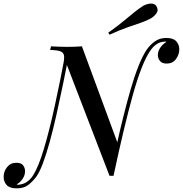

<svg xmlns="http://www.w3.org/2000/svg" viewBox="-95 -963 1007 1057"><path d="M508 5 268 -619Q268 -619 265.5 -616.5Q263 -614 260 -610.5Q257 -607 254.5 -604.5Q252 -602 252 -602Q260 -639 257.5 -656.5Q255 -674 237.5 -680.5Q220 -687 181 -688L186 -708Q202 -707 225.5 -706Q249 -705 275 -705Q322 -705 356 -708L554 -171Q554 -171 552 -158.5Q550 -146 547.5 -126Q545 -106 542 -83Q539 -60 536.5 -40.5Q534 -21 532 -8Q530 5 530 5ZM813 -734Q786 -733 766 -719Q746 -705 731 -682Q685 -614 637 -443Q589 -272 530 5L516 -23Q531 -90 548 -167.5Q565 -245 584.5 -323Q604 -401 624.5 -472Q645 -543 667.5 -599.5Q690 -656 713 -690Q732 -717 758 -735.5Q784 -754 821 -754Q859 -754 875.5 -735.5Q892 -717 892 -692Q892 -662 873.5 -637.5Q855 -613 823 -613Q797 -613 785.5 -627.5Q774 -642 774 -659Q774 -682 788 -701.5Q802 -721 821 -732Q819 -733 817.5 -733.5Q816 -734 813 -734ZM4 54Q31 53 52 39Q73 25 88 1Q117 -45 146.5 -143Q176 -241 206.5 -380Q237 -519 268 -685L285 -664Q269 -582 251.5 -497.5Q234 -413 216 -332.5Q198 -252 179 -183Q160 -114 141 -63.5Q122 -13 104 11Q86 35 61.5 54.5Q37 74 -3 74Q-42 74 -58.5 55.5Q-75 37 -75 11Q-75 -19 -56 -43Q-37 -67 -5 -67Q22 -67 32.5 -52.5Q43 -38 43 -21Q43 2 29.5 21.5Q16 41 -3 52Q-2 53 0 53.5Q2 54 4 54ZM501 -783Q553 -820 586.5 -848Q620 -876 645.5 -896.5Q671 -917 695 -932Q706 -938 721 -941.5Q736 -945 749.5 -941.5Q763 -938 769 -923Q778 -905 765 -888Q752 -871 734 -861Q710 -848 679.5 -837.5Q649 -827 607 -812.5Q565 -798 508 -772Z"/></svg>

Font: Playfair Display Medium
Style: Italic
Weight: 500
Italic angle: -14°
Designer: Claus Eggers Sørensen
Foundry: Claus Eggers Sørensen
Version: Version 1.203